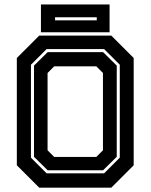

<svg xmlns="http://www.w3.org/2000/svg" viewBox="-20 -864 693 884"><path d="M160.5 0 57.5 -103V-597L160.5 -700H492.5L595.5 -597V-103L492.5 0ZM229.5 -141.5H423.5L454 -172V-528L423.5 -558.5H229.5L199 -528V-172ZM194.5 -66H459.5L531.5 -138V-566L459.5 -638H194.5L122.5 -566V-138ZM199.5 -80 136.5 -142V-562L199.5 -624H454.5L517.5 -562V-142L454.5 -80ZM168.5 -715.5V-843.5H484.5V-715.5ZM233.5 -770.5H425.5V-784.5H233.5Z"/></svg>

Font: Tourney Thin
Style: Bold
Weight: 700
Version: Version 1.015